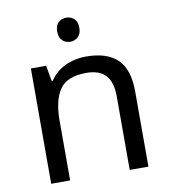

<svg xmlns="http://www.w3.org/2000/svg" viewBox="-82 -808 783 879"><g transform="rotate(-10 309.0 -368.5)"><path d="M285 -737Q305 -737 320.5 -723.5Q336 -710 336 -681Q336 -653 320.5 -639Q305 -625 285 -625Q263 -625 248 -639Q233 -653 233 -681Q233 -710 248 -723.5Q263 -737 285 -737ZM343 -546Q439 -546 488 -499.5Q537 -453 537 -349V0H450V-343Q450 -408 421 -440Q392 -472 330 -472Q241 -472 207 -422Q173 -372 173 -278V0H85V-536H156L169 -463H174Q192 -491 218.5 -509.5Q245 -528 277 -537Q309 -546 343 -546Z"/></g></svg>

Font: lbangla25
Style: Book
Weight: 400
Designer: Jelle Bosma - Monotype Design Team
Foundry: Monotype Imaging Inc.
Version: Version 2.003